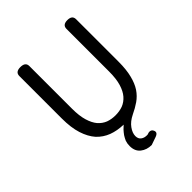

<svg xmlns="http://www.w3.org/2000/svg" viewBox="-241 -785 1126 1126"><g transform="rotate(-45 322.5 -222.0)"><path d="M350 212Q310 212 282 190Q254 168 254 125Q254 104 260 87Q267 71 276 57Q286 43 297 31Q309 20 318 11Q267 10 224 -6Q182 -22 151 -55Q121 -89 104 -142Q87 -195 87 -271V-623Q87 -656 128 -656Q170 -656 170 -623V-269Q170 -210 182 -170Q194 -130 214 -106Q235 -82 263 -71Q291 -61 323 -61Q356 -61 384 -71Q412 -82 433 -106Q454 -130 466 -170Q478 -210 478 -269V-623Q478 -656 518 -656Q558 -656 558 -623V-271Q558 -205 546 -159Q535 -114 514 -82Q493 -51 463 -30Q434 -10 398 7Q359 26 339 54Q319 82 319 107Q319 130 334 141Q349 153 375 152Q407 139 418 161Q430 184 399 195Z"/></g></svg>

Font: Swei Gothic CJK TC Regular
Style: Regular
Weight: 400
Version: Version 2.129